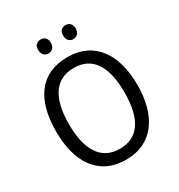

<svg xmlns="http://www.w3.org/2000/svg" viewBox="-209 -1043 1114 1193"><g transform="rotate(-30 348.0 -446.5)"><path d="M214 -854C214 -820 234 -803 260 -803C284 -803 305 -820 305 -854C305 -888 284 -903 260 -903C234 -903 214 -889 214 -854ZM393 -854C393 -820 413 -803 438 -803C462 -803 483 -820 483 -854C483 -888 462 -903 438 -903C413 -903 393 -889 393 -854ZM640 -358C640 -574 544 -725 349 -725C153 -725 57 -587 57 -359C57 -145 147 10 349 10C544 10 640 -143 640 -358ZM149 -358C149 -542 213 -647 349 -647C484 -647 547 -543 547 -358C547 -173 484 -68 348 -68C214 -68 149 -174 149 -358Z"/></g></svg>

Font: Noto Sans Lao Looped SemiCondensed
Style: Regular
Weight: 400
Width: 4
Designer: Mark Frömberg, Ben Mitchell
Foundry: The Fontpad Ltd
Version: Version 1.002